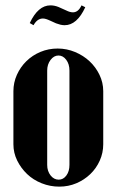

<svg xmlns="http://www.w3.org/2000/svg" viewBox="-20 -686 435 716"><path d="M195 -505Q229 -505 260 -492Q291 -479 314 -457.5Q337 -436 351 -407Q365 -378 365 -346V-148Q365 -116 352 -87Q339 -58 316.5 -36.5Q294 -15 264.5 -2.5Q235 10 201 10Q167 10 135.5 -2.5Q104 -15 81 -37Q58 -59 44 -87.5Q30 -116 30 -148V-346Q30 -378 43 -407Q56 -436 78.5 -458Q101 -480 131 -492.5Q161 -505 195 -505ZM198 -479Q181 -479 168.5 -462.5Q156 -446 156 -423V-71Q156 -48 168.5 -32Q181 -16 199 -16Q216 -16 227.5 -31.5Q239 -47 239 -71V-423Q239 -447 227 -463Q215 -479 198 -479ZM105 -592 91 -600Q122 -666 168 -666Q183 -666 198 -660L227 -647Q241 -640 252 -640Q272 -640 284 -666L298 -659Q267 -592 221 -592Q213 -592 205 -594Q197 -596 189 -599L167 -609Q150 -617 140 -617Q119 -617 105 -592Z"/></svg>

Font: Moniqa Black Heading
Style: Regular
Weight: 900
Designer: Rajesh Rajput
Foundry: Rajesh Rajput
Version: Version 1.000